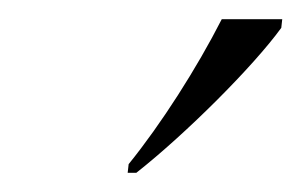

<svg xmlns="http://www.w3.org/2000/svg" viewBox="-20 -786 314 200"><path d="M114 -615 113 -606H122C174 -647 244 -717 273 -757L274 -766H211C185 -715 148 -657 114 -615Z"/></svg>

Font: Noto Serif Display SemiCondensed Light
Style: Italic
Weight: 300
Width: 4
Italic angle: -12°
Designer: Monotype Design Team
Foundry: Monotype Imaging Inc.
Version: Version 2.009